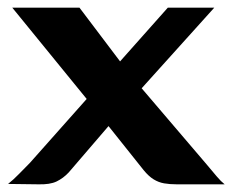

<svg xmlns="http://www.w3.org/2000/svg" viewBox="-20 -480 611 500"><path d="M440 0Q422 0 407.5 -2.5Q393 -5 380 -13Q367 -21 354 -37L228 -195L12 -460H187L320 -284L518 -52Q534 -33 544.5 -20.5Q555 -8 565 0ZM79 0 1 -1Q15 -12 30 -27.5Q45 -43 58 -56L241 -262L417 -460H538L311 -208L159 -31Q145 -16 127.5 -7.5Q110 1 79 0Z"/></svg>

Font: Genos Thin SemiBold
Style: Regular
Weight: 600
Version: Version 1.010